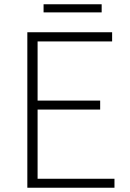

<svg xmlns="http://www.w3.org/2000/svg" viewBox="-20 -879 607 899"><path d="M108 0V-728H505V-685H156V-408H449V-366H156V-42H516V0ZM184 -821V-859H456V-821Z"/></svg>

Font: Noto Sans SC ExtraLight
Style: Regular
Weight: 250
Designer: Ryoko NISHIZUKA 西塚涼子 (kana, bopomofo & ideographs); Paul D. Hunt (Latin, Greek & Cyrillic); Sandoll Communications 산돌커뮤니
Foundry: Adobe
Version: Version 2.004-H2;hotconv 1.0.118;makeotfexe 2.5.65603